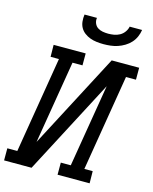

<svg xmlns="http://www.w3.org/2000/svg" viewBox="-147 -1045 904 1134"><g transform="rotate(15 304.5 -477.5)"><path d="M-10 0V-74H51L148 -662H97L96 -735H292V-662H231L147 -155L451 -735H619V-662H558L461 -74H512L513 0H317V-74H378L462 -580L158 0ZM379 -815Q358 -815 337 -817.5Q316 -820 297 -827Q278 -834 262 -846Q246 -858 236.5 -875Q227 -892 225 -913Q223 -934 226 -955H302Q299 -938 305.5 -922Q312 -906 325.5 -897Q339 -888 356 -885Q373 -882 390 -882Q407 -882 425 -885Q443 -888 459.5 -897Q476 -906 487.5 -922Q499 -938 502 -955H578Q575 -934 566 -913Q557 -892 541.5 -875Q526 -858 506 -846Q486 -834 465 -827Q444 -820 422 -817.5Q400 -815 379 -815Z"/></g></svg>

Font: Iosevka Plex Etoile
Style: Italic
Weight: 400
Italic angle: -9°
Designer: Belleve Invis
Foundry: Belleve Invis
Version: Version 25.1.1; ttfautohint (v1.8.4)